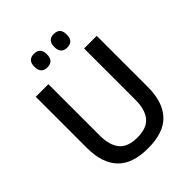

<svg xmlns="http://www.w3.org/2000/svg" viewBox="-231 -943 1080 1080"><g transform="rotate(-45 308.5 -403.0)"><path d="M308.5 13Q184 13 125 -49.8Q66 -112.5 66 -233V-639H166.5V-230Q166.5 -153 199.8 -112.8Q233 -72.5 308.5 -72.5Q384 -72.5 417.2 -112.8Q450.5 -153 450.5 -230V-639H551V-233Q551 -112.5 492.2 -49.8Q433.5 13 308.5 13ZM229.5 -709.5Q205 -709.5 192.5 -723.2Q180 -737 180 -762V-765.5Q180 -790.5 192.5 -804Q205 -817.5 229.5 -817.5Q255 -817.5 267.2 -804Q279.5 -790.5 279.5 -765.5V-762Q279.5 -737 267.2 -723.2Q255 -709.5 229.5 -709.5ZM387.5 -709.5Q362.5 -709.5 350.2 -723.2Q338 -737 338 -762V-765.5Q338 -790.5 350.2 -804Q362.5 -817.5 387.5 -817.5Q412.5 -817.5 424.8 -804Q437 -790.5 437 -765.5V-762Q437 -737 424.8 -723.2Q412.5 -709.5 387.5 -709.5Z"/></g></svg>

Font: Anek Odia Medium
Style: Regular
Weight: 500
Designer: Yesha Goshar & Mahesh Sahu (Odia), Yesha Goshar (Latin)
Foundry: Ek Type
Version: Version 1.003